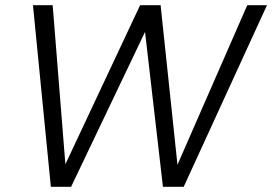

<svg xmlns="http://www.w3.org/2000/svg" viewBox="-20 -720 1049 740"><path d="M176 0 107 -700H183L232 -87L520 -700H599L664 -85L933 -700H1009L688 0H608L539 -597L254 0Z"/></svg>

Font: DM Sans 12pt Light
Style: Italic
Weight: 300
Italic angle: -10°
Version: Version 4.004;gftools[0.9.30]